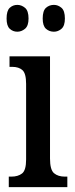

<svg xmlns="http://www.w3.org/2000/svg" viewBox="-20 -767 308 787"><path d="M16 0V-43H26Q54 -43 70.5 -56Q87 -69 87 -113V-423Q87 -466 72 -479.5Q57 -493 30 -493H19V-536H185V-117Q185 -71 201.5 -57Q218 -43 246 -43H256V0ZM201 -637Q182 -637 168.5 -649Q155 -661 155 -691Q155 -723 168.5 -735Q182 -747 201 -747Q218 -747 232 -735Q246 -723 246 -691Q246 -661 232 -649Q218 -637 201 -637ZM51 -637Q33 -637 20 -649Q7 -661 7 -691Q7 -723 20 -735Q33 -747 51 -747Q68 -747 82.5 -735Q97 -723 97 -691Q97 -661 82.5 -649Q68 -637 51 -637Z"/></svg>

Font: Noto Serif Thai ExtraCondensed Medium
Style: Regular
Weight: 500
Width: 2
Designer: Monotype Design Team
Foundry: Monotype Imaging Inc.
Version: Version 2.002; ttfautohint (v1.8.4.7-5d5b)